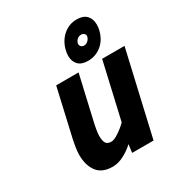

<svg xmlns="http://www.w3.org/2000/svg" viewBox="-178 -863 928 995"><g transform="rotate(-30 286.5 -365.5)"><path d="M294 -601Q294 -616 299 -636Q311 -683 345.5 -713Q380 -743 427 -743Q465 -743 484.5 -722.5Q504 -702 504 -668Q504 -651 500 -635Q488 -585 453 -556Q418 -527 371 -527Q333 -527 313.5 -547Q294 -567 294 -601ZM429 -635Q433 -647 425.5 -655Q418 -663 407 -663Q394 -663 384.5 -655.5Q375 -648 371 -636Q367 -625 373.5 -615.5Q380 -606 393 -606Q405 -606 415 -614.5Q425 -623 429 -635ZM87 -129Q87 -168 108 -255L164 -500H298L244 -265Q226 -190 226 -162Q226 -132 234.5 -118Q243 -104 267 -104Q283 -104 311 -122.5Q339 -141 362 -164L439 -500H573L458 0H330L336 -49Q313 -26 277.5 -7Q242 12 209 12Q145 12 116 -26.5Q87 -65 87 -129Z"/></g></svg>

Font: Cairo
Style: Bold Italic
Weight: 700
Italic angle: -13°
Designer: Mohamed Gaber, Accademia di Belle Arti di Urbino and others
Foundry: Kief Type Foundry, Accademia di Belle Arti di Urbino and others
Version: Version 3.011